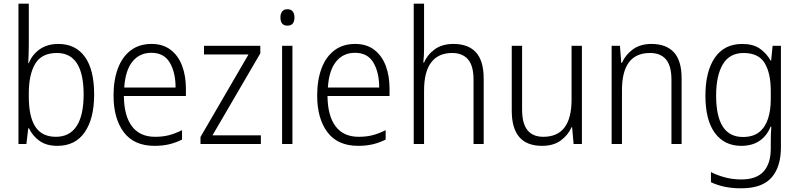

<svg xmlns="http://www.w3.org/2000/svg" viewBox="-20 -780 4330 1040"><path d="M136 -536Q136 -512 135 -484.5Q134 -457 133 -438H136Q154 -484 195 -513Q236 -542 296 -542Q389 -542 439.5 -472.5Q490 -403 490 -268Q490 -138 439 -64Q388 10 291 10Q232 10 194.5 -16.5Q157 -43 137 -85H133L123 0H80V-760H136ZM288 -493Q206 -493 171 -435Q136 -377 136 -274V-256Q136 -148 171.5 -93.5Q207 -39 283 -39Q357 -39 395 -97Q433 -155 433 -268Q433 -493 288 -493Z M801 -542Q863 -542 904.5 -510Q946 -478 966.5 -423.5Q987 -369 987 -300V-260H651Q652 -152 695 -95.5Q738 -39 820 -39Q861 -39 894.5 -47.5Q928 -56 966 -75V-24Q932 -7 896.5 1.5Q861 10 817 10Q706 10 650.5 -64Q595 -138 595 -263Q595 -346 618.5 -409Q642 -472 688 -507Q734 -542 801 -542ZM800 -494Q736 -494 697.5 -446.5Q659 -399 653 -306H931Q931 -388 899.5 -441Q868 -494 800 -494Z M1393 0H1066V-38L1326 -485H1085V-532H1390V-491L1131 -47H1393Z M1537 -730Q1556 -730 1565.5 -718Q1575 -706 1575 -686Q1575 -641 1537 -641Q1499 -641 1499 -686Q1499 -706 1508.5 -718Q1518 -730 1537 -730ZM1564 -532V0H1508V-532Z M1904 -542Q1966 -542 2007.5 -510Q2049 -478 2069.5 -423.5Q2090 -369 2090 -300V-260H1754Q1755 -152 1798 -95.5Q1841 -39 1923 -39Q1964 -39 1997.5 -47.5Q2031 -56 2069 -75V-24Q2035 -7 1999.5 1.5Q1964 10 1920 10Q1809 10 1753.5 -64Q1698 -138 1698 -263Q1698 -346 1721.5 -409Q1745 -472 1791 -507Q1837 -542 1904 -542ZM1903 -494Q1839 -494 1800.5 -446.5Q1762 -399 1756 -306H2034Q2034 -388 2002.5 -441Q1971 -494 1903 -494Z M2277 -517Q2277 -496 2276 -478Q2275 -460 2273 -441H2277Q2295 -484 2335 -513Q2375 -542 2436 -542Q2517 -542 2558.5 -496Q2600 -450 2600 -354V0H2545V-348Q2545 -424 2515 -458.5Q2485 -493 2429 -493Q2355 -493 2316 -442.5Q2277 -392 2277 -289V0H2221V-760H2277Z M3132 -532V0H3087L3079 -91H3076Q3057 -48 3017.5 -19Q2978 10 2916 10Q2752 10 2752 -180V-532H2808V-187Q2808 -111 2837 -75Q2866 -39 2923 -39Q3076 -39 3076 -241V-532Z M3509 -542Q3588 -542 3630 -497Q3672 -452 3672 -356V0H3617V-349Q3617 -423 3587.5 -458Q3558 -493 3501 -493Q3349 -493 3349 -292V0H3293V-532H3338L3345 -440H3349Q3368 -483 3408 -512.5Q3448 -542 3509 -542Z M4001 -542Q4058 -542 4094.5 -517.5Q4131 -493 4154 -452H4157L4165 -532H4210V18Q4210 124 4159 182Q4108 240 3995 240Q3945 240 3905 231.5Q3865 223 3831 207V152Q3866 170 3907.5 181Q3949 192 3996 192Q4077 192 4116 149Q4155 106 4155 24V-8Q4155 -28 4155.5 -49.5Q4156 -71 4158 -94H4154Q4134 -44 4094 -17Q4054 10 3995 10Q3904 10 3852.5 -59.5Q3801 -129 3801 -262Q3801 -393 3852 -467.5Q3903 -542 4001 -542ZM4008 -493Q3932 -493 3895.5 -432Q3859 -371 3859 -262Q3859 -38 4004 -38Q4060 -38 4093 -65Q4126 -92 4140.5 -138Q4155 -184 4155 -241V-287Q4155 -385 4121.5 -439Q4088 -493 4008 -493Z"/></svg>

Font: Noto Sans Gurmukhi SemiCondensed Light
Style: Regular
Weight: 300
Width: 4
Designer: Jelle Bosma - Monotype Design Team
Foundry: Monotype Imaging Inc.
Version: Version 2.004; ttfautohint (v1.8.4.7-5d5b)